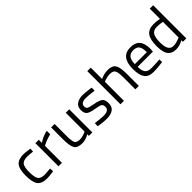

<svg xmlns="http://www.w3.org/2000/svg" viewBox="205 -1824 2939 2939"><g transform="rotate(-45 1674.5 -354.0)"><path d="M259 -510Q292 -510 371 -498L395 -495L392 -434Q312 -443 274 -443Q189 -443 158.5 -402.5Q128 -362 128 -252.5Q128 -143 156.5 -100Q185 -57 275 -57L393 -66L396 -4Q303 10 257 10Q140 10 95.5 -50Q51 -110 51 -252.5Q51 -395 99 -452.5Q147 -510 259 -510Z M508 0V-500H582V-432Q669 -492 765 -511V-435Q723 -427 677.5 -410Q632 -393 608 -380L583 -367V0Z M1166 -500H1241V0H1166V-35Q1091 10 1018 10Q916 10 882.5 -43Q849 -96 849 -239V-500H924V-240Q924 -131 943 -94Q962 -57 1029 -57Q1062 -57 1096 -66.5Q1130 -76 1148 -85L1166 -94Z M1542 -443Q1433 -443 1433 -367Q1433 -332 1458 -317.5Q1483 -303 1572 -287.5Q1661 -272 1698 -244Q1735 -216 1735 -139Q1735 -62 1685.5 -26Q1636 10 1541 10Q1479 10 1395 -4L1365 -9L1369 -74Q1483 -57 1541 -57Q1599 -57 1629.5 -75.5Q1660 -94 1660 -137.5Q1660 -181 1634 -196.5Q1608 -212 1520 -226Q1432 -240 1395 -267Q1358 -294 1358 -367Q1358 -440 1409.5 -475Q1461 -510 1538 -510Q1599 -510 1691 -496L1719 -491L1717 -427Q1606 -443 1542 -443Z M1925 0H1850V-718H1925V-472Q2005 -510 2079 -510Q2179 -510 2213.5 -456Q2248 -402 2248 -264V0H2173V-262Q2173 -366 2152.5 -404.5Q2132 -443 2066 -443Q2003 -443 1944 -420L1925 -413Z M2727 -62 2756 -65 2758 -6Q2644 10 2563 10Q2455 10 2410 -52.5Q2365 -115 2365 -247Q2365 -510 2574 -510Q2675 -510 2725 -453.5Q2775 -397 2775 -276L2771 -219H2441Q2441 -136 2471 -96Q2501 -56 2575.5 -56Q2650 -56 2727 -62ZM2700 -279Q2700 -371 2670.5 -409Q2641 -447 2574.5 -447Q2508 -447 2474.5 -407Q2441 -367 2440 -279Z M3276 -718V0H3202V-34Q3125 10 3050 10Q3010 10 2980 0Q2950 -10 2924 -36Q2870 -90 2870 -235.5Q2870 -381 2918.5 -445.5Q2967 -510 3079 -510Q3137 -510 3202 -497V-718ZM2982 -90Q2998 -71 3016 -64Q3034 -57 3062.5 -57Q3091 -57 3126.5 -66.5Q3162 -76 3182 -85L3202 -94V-433Q3138 -445 3083 -445Q3007 -445 2977 -396.5Q2947 -348 2947 -246Q2947 -130 2982 -90Z"/></g></svg>

Font: Titillium Web[RUS by Daymarius]
Style: Regular
Weight: 400
Designer: Cyrillization by Daymarius
Foundry: Cyrillization by Daymarius
Version: Version 1.002 September 11, 2018